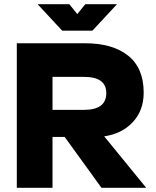

<svg xmlns="http://www.w3.org/2000/svg" viewBox="-20 -894 743 914"><path d="M60 -688H386Q516 -688 590 -629Q664 -570 664 -453Q664 -368 612 -312.5Q560 -257 476 -245L676 0H463L288 -242H230V0H60ZM380 -528H230V-371H380Q486 -371 486 -451Q486 -528 380 -528ZM276 -748 159 -874H310L348 -827L386 -874H537L420 -748Z"/></svg>

Font: Roundo
Style: Bold
Weight: 700
Designer: Namrata Goyal (Gurmukhi), Shiva Nallaperumal (Latin)
Foundry: Indian Type Foundry
Version: Version 1.000;PS 1.0;hotconv 1.0.88;makeotf.lib2.5.647800